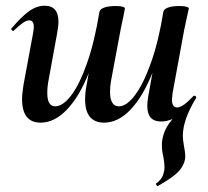

<svg xmlns="http://www.w3.org/2000/svg" viewBox="-20 -415 725 670"><path d="M57 -69Q57 -87 62 -119L95 -297Q98 -312 98 -321Q98 -344 82 -344Q72 -344 59.5 -335Q47 -326 29 -309Q27 -307 26 -307Q23 -307 20.5 -310.5Q18 -314 21 -317Q55 -357 81.5 -376Q108 -395 136 -395Q184 -395 184 -339Q184 -324 179 -297L150 -138Q145 -114 145 -90Q145 -44 173 -44Q199 -44 228 -81.5Q257 -119 283.5 -194Q310 -269 327 -374L345 -373Q326 -253 292 -166Q258 -79 214 -33Q170 13 122 13Q57 13 57 -69ZM277 -68Q277 -93 282 -117L327 -374Q329 -383 343.5 -388.5Q358 -394 384 -394Q401 -394 408.5 -391.5Q416 -389 416 -386L412 -365Q402 -318 401 -312L368 -136Q364 -115 364 -95Q364 -44 395 -44Q422 -44 451.5 -83.5Q481 -123 507.5 -198Q534 -273 550 -374L567 -373Q549 -256 515 -168.5Q481 -81 437 -34Q393 13 343 13Q311 13 294 -7Q277 -27 277 -68ZM525 225Q540 214 545.5 203.5Q551 193 553 180Q554 176 554 167Q554 156 550 132Q545 112 545 92Q545 81 546 75Q550 49 562.5 27.5Q575 6 607 -29L604 -13Q574 9 542 9Q494 9 494 -45Q494 -59 497 -77L550 -374Q552 -383 566 -388.5Q580 -394 606 -394Q623 -394 631 -391.5Q639 -389 639 -386Q638 -379 632.5 -356Q627 -333 623 -312L582 -89Q580 -73 580 -68Q580 -40 598 -40Q618 -40 655 -80Q656 -81 658 -81Q662 -81 664 -77.5Q666 -74 663 -71Q618 4 618 59Q618 71 622 95Q628 125 626 139Q622 163 603 183.5Q584 204 531 234Q529 236 526 231Q523 226 525 225Z"/></svg>

Font: Cormorant Infant
Style: Bold Italic
Weight: 700
Italic angle: -10°
Designer: Christian Thalmann (Catharsis Fonts)
Foundry: Catharsis Fonts
Version: Version 4.000